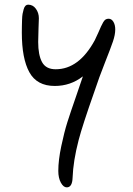

<svg xmlns="http://www.w3.org/2000/svg" viewBox="-20 -537 570 820"><path d="M265.1 263.2Q251 263.2 240 243.2Q229 223.1 229 192.9Q229 147.5 241.7 87.2Q254.4 26.9 267.8 -15.4Q281.2 -57.6 304.2 -123.5Q327.1 -189.5 334 -210.9Q281.2 -169.9 213.9 -169.9Q137.7 -169.9 105.5 -228.3Q73.2 -286.6 73.2 -397.9Q73.2 -416 73.5 -425.8Q73.7 -435.5 74.2 -452.1Q74.7 -468.8 76.4 -478Q78.1 -487.3 81.1 -497.6Q84 -507.8 88.9 -512.5Q93.8 -517.1 100.1 -517.1Q120.6 -517.1 133.3 -499.5Q146 -481.9 146 -459Q146 -447.3 144.5 -415.3Q143.1 -383.3 143.1 -357.9Q143.1 -301.8 159.7 -271.5Q176.3 -241.2 217.8 -241.2Q317.4 -241.2 384.8 -365.2Q392.1 -379.9 399.9 -397.7Q407.7 -415.5 411.6 -424.3Q415.5 -433.1 420.7 -441.9Q425.8 -450.7 431.2 -453.9Q436.5 -457 443.8 -457Q456.5 -457 464.4 -443.8Q472.2 -430.7 472.2 -411.1Q472.2 -388.7 462.4 -359.9Q452.6 -331.1 428 -269Q403.3 -207 382.8 -145Q332 -1 315.9 61Q292.5 150.9 290 222.2Q288.6 263.2 265.1 263.2Z"/></svg>

Font: Shantell Sans Irregular
Style: Regular
Weight: 300
Designer: Stephen Nixon, Anya Danilova, Shantell Martin
Foundry: Arrow Type
Version: Version 1.006;[9816181b4]